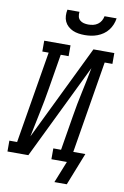

<svg xmlns="http://www.w3.org/2000/svg" viewBox="-140 -1019 789 1222"><g transform="rotate(10 254.5 -407.5)"><path d="M329 -815Q309 -815 289 -818Q269 -821 252 -828.5Q235 -836 221 -848.5Q207 -861 199 -878Q191 -895 190 -915Q189 -935 193 -955H271Q269 -940 272 -925.5Q275 -911 285.5 -901.5Q296 -892 310.5 -888.5Q325 -885 340 -885Q356 -885 371.5 -888.5Q387 -892 400.5 -901.5Q414 -911 422 -925Q430 -939 433 -955H511Q508 -934 500 -914.5Q492 -895 479 -878Q466 -861 448 -848.5Q430 -836 410 -828.5Q390 -821 369.5 -818Q349 -815 329 -815ZM382 140H302L358 0H258V-70H308L345 -294Q358 -375 375.5 -454.5Q393 -534 408 -615L109 0H-26V-70H24L123 -665H82V-735H252V-665H201L164 -441Q151 -360 134 -280.5Q117 -201 101 -120L400 -735H535V-665H485L387 -70H465Z"/></g></svg>

Font: Iosevka Slab Oblique
Style: Regular
Weight: 400
Italic angle: -9°
Monospace: yes
Designer: Belleve Invis
Foundry: Belleve Invis
Version: Version 11.1.1; ttfautohint (v1.8.3)